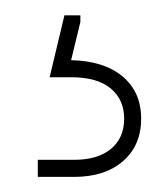

<svg xmlns="http://www.w3.org/2000/svg" viewBox="-20 -29 206 253"><path d="M29.8 181.6H77.6Q108.9 181.6 126.2 167.2Q143.6 152.8 143.6 127.4Q143.6 102.1 125.7 87.4Q107.9 72.8 74.2 72.8H45.4L64.9 -8.8H85.9V0L73.7 50.3Q117.2 51.3 141.6 71.8Q166 92.3 166 127.4Q166 162.6 142.1 183.3Q118.2 204.1 77.6 204.1H29.8Z"/></svg>

Font: Intratopia Thin
Style: Regular
Weight: 100
Designer: Rasmus Andersson
Foundry: rsms
Version: Version 3.000;Glyphs 3.2.3 (3260)